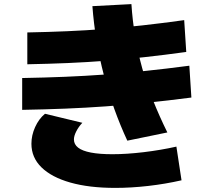

<svg xmlns="http://www.w3.org/2000/svg" viewBox="-20 -845 1040 935"><path d="M600 -160Q566 -233 537 -313.5Q508 -394 486 -478.5Q464 -563 450 -648Q436 -733 430 -815L620 -825Q625 -747 638 -669Q651 -591 672.5 -513Q694 -435 725 -357Q756 -279 795 -200ZM541 70Q414 70 322.5 44Q231 18 182 -30Q133 -78 133 -145Q133 -186 151 -226Q169 -266 199 -291L381 -247Q363 -228 351.5 -205.5Q340 -183 340 -166Q340 -142 360.5 -126Q381 -110 423 -102Q465 -94 527 -94Q597 -94 680 -104Q763 -114 839 -131L864 33Q785 51 702 60.5Q619 70 541 70ZM113 -687Q215 -689 307.5 -693Q400 -697 490 -704Q580 -711 674.5 -721.5Q769 -732 877 -747L887 -592Q778 -577 682 -566.5Q586 -556 495 -549Q404 -542 310.5 -538Q217 -534 113 -532ZM88 -465Q198 -467 296 -471Q394 -475 490 -482Q586 -489 687 -499.5Q788 -510 902 -525L912 -370Q796 -355 694 -344.5Q592 -334 495 -327Q398 -320 298.5 -316Q199 -312 88 -310Z"/></svg>

Font: M PLUS 2 Black
Style: Regular
Weight: 900
Designer: Coji Morishita
Foundry: UNDERFOREST DESIGN
Version: Version 1.001